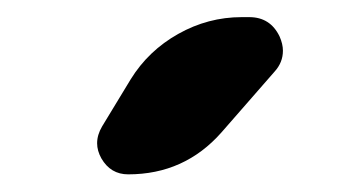

<svg xmlns="http://www.w3.org/2000/svg" viewBox="-20 -806 417 223"><path d="M131.8 -713.9Q152.3 -747.1 187 -766.6Q221.7 -786.1 260.7 -786.1H269.5Q293.9 -786.1 304.7 -763.7Q308.6 -754.9 308.6 -747.1Q308.6 -733.4 298.8 -722.7L237.3 -652.3Q194.3 -603.5 128.9 -603.5Q108.4 -603.5 97.7 -622.1Q92.8 -630.9 92.8 -639.6Q92.8 -649.4 98.6 -659.2Z"/></svg>

Font: Gen Jyuu GothicX Bold
Style: Bold
Weight: 700
Designer: Ryoko NISHIZUKA (kana &amp; ideographs); Paul D. Hunt (Latin, Greek &amp; Cyrillic); Wenlong ZHANG (bopomofo); Sandoll C
Version: Version 1.058.20140828